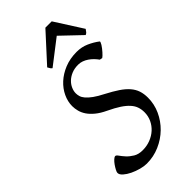

<svg xmlns="http://www.w3.org/2000/svg" viewBox="-261 -886 962 962"><g transform="rotate(-45 219.5 -405.5)"><path d="M425.8 -585Q427.7 -583.5 425.8 -578.4Q423.8 -573.2 419.7 -566.4Q415.5 -559.6 409.4 -551.8Q403.3 -543.9 397 -536.9Q390.6 -529.8 385 -524.4Q379.4 -519 376 -517.1L361.8 -520Q353.5 -531.7 343.3 -542.2Q333 -552.7 320.8 -561Q308.6 -569.3 295.2 -574.2Q281.7 -579.1 267.1 -579.1Q240.7 -579.1 220.2 -570.6Q199.7 -562 185.8 -548.6Q171.9 -535.2 164.6 -518.6Q157.2 -502 157.2 -485.8Q157.2 -475.1 160.6 -463.4Q164.1 -451.7 174.8 -439Q185.5 -426.3 205.3 -411.9Q225.1 -397.5 257.8 -380.9Q296.4 -360.8 323.2 -342.8Q350.1 -324.7 366.7 -305.4Q383.3 -286.1 390.6 -264.2Q397.9 -242.2 397.9 -214.8Q397.9 -168.9 378.9 -127.4Q359.9 -85.9 327.4 -54.2Q294.9 -22.5 251.7 -3.7Q208.5 15.1 160.2 15.1Q141.6 15.1 117.9 8.8Q94.2 2.4 73 -7.8Q51.8 -18.1 37.4 -30.8Q22.9 -43.5 22.9 -56.2Q22.9 -62 28.8 -73.2Q34.7 -84.5 42.7 -95.9Q50.8 -107.4 59.8 -115.7Q68.8 -124 75.2 -124Q81.1 -124 89.4 -112.1Q97.7 -100.1 111.1 -85.4Q124.5 -70.8 144.3 -58.8Q164.1 -46.9 192.9 -46.9Q222.7 -46.9 248.3 -56.9Q273.9 -66.9 293 -84.2Q312 -101.6 323 -125Q334 -148.4 334 -175.8Q334 -195.8 328.1 -213.1Q322.3 -230.5 307.6 -246.8Q293 -263.2 268.6 -279.3Q244.1 -295.4 207 -313Q174.8 -328.1 153.8 -345.5Q132.8 -362.8 120.8 -380.6Q108.9 -398.4 104 -417Q99.1 -435.5 99.1 -453.1Q99.1 -485.4 114 -517.1Q128.9 -548.8 156 -573.7Q183.1 -598.6 221.4 -614.3Q259.8 -629.9 307.1 -629.9Q342.3 -629.9 372.3 -616.5Q402.3 -603 425.8 -585ZM420.9 -679.2Q414.1 -669.4 410.4 -665Q406.7 -660.6 398.9 -657.2L293.9 -757.3L164.1 -657.2Q159.7 -660.2 156.2 -664.8Q152.8 -669.4 147.9 -679.2L282.2 -826.2H327.1Z"/></g></svg>

Font: Gentium Plus Viet
Style: Italic
Weight: 400
Italic angle: -8°
Designer: J. Victor Gaultney, Annie Olsen, Iska Routamaa, Becca Hirsbrunner
Foundry: SIL International
Version: Version 5.000